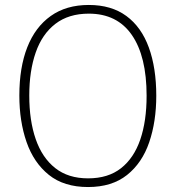

<svg xmlns="http://www.w3.org/2000/svg" viewBox="-20 -744 708 774"><path d="M610 -358Q610 -254 581.5 -170.5Q553 -87 492 -38.5Q431 10 335 10Q238 10 177 -39Q116 -88 87 -171.5Q58 -255 58 -359Q58 -472 90 -553.5Q122 -635 184.5 -679.5Q247 -724 338 -724Q429 -724 489.5 -679.5Q550 -635 580 -552.5Q610 -470 610 -358ZM98 -359Q98 -258 124 -183Q150 -108 202.5 -66.5Q255 -25 335 -25Q416 -25 468 -66Q520 -107 545.5 -181.5Q571 -256 571 -358Q571 -517 511.5 -603Q452 -689 338 -689Q257 -689 203.5 -648Q150 -607 124 -532.5Q98 -458 98 -359Z"/></svg>

Font: Noto Sans Armenian SemiCondensed ExtraLight
Style: Regular
Weight: 200
Width: 4
Designer: Monotype Design Team
Foundry: Monotype Imaging Inc.
Version: Version 2.008; ttfautohint (v1.8.4.7-5d5b)